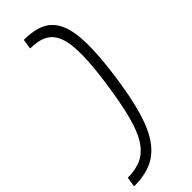

<svg xmlns="http://www.w3.org/2000/svg" viewBox="-339 -831 962 962"><g transform="rotate(-45 142.5 -350.0)"><path d="M85 -805Q158 -805 204 -782Q250 -759 272.5 -706.5Q295 -654 296 -566.5Q297 -479 279 -350Q261 -221 235.5 -133.5Q210 -46 172.5 6.5Q135 59 82.5 82Q30 105 -43 105L-35 52Q23 52 64 32.5Q105 13 134 -32Q163 -77 183.5 -155Q204 -233 221 -350Q238 -467 239 -545Q240 -623 223.5 -668Q207 -713 171 -732.5Q135 -752 77 -752Z"/></g></svg>

Font: Pathway Extreme 8pt Thin 12pt Thin
Style: Italic
Weight: 250
Italic angle: -8°
Version: Version 1.001;gftools[0.9.26]